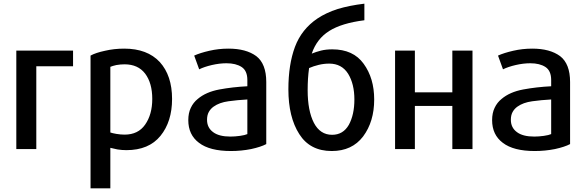

<svg xmlns="http://www.w3.org/2000/svg" viewBox="-20 -816 3208 1051"><path d="M379.9 -453.1Q379.9 -474.6 379.9 -539.1Q302.7 -539.1 69.3 -539.1Q69.3 -404.3 69.3 0Q96.7 0 178.7 0Q178.7 -113.3 178.7 -453.1Q229.5 -453.1 379.9 -453.1Z M921.9 -274.4Q921.9 -402.3 854.5 -476.6Q786.1 -549.8 660.2 -549.8Q604.5 -549.8 554.7 -538.1Q503.9 -527.3 475.6 -511.7Q475.6 -269.5 475.6 214.8Q502.9 214.8 584 214.8Q584 159.2 584 -6.8Q597.7 -2.9 623 2Q647.5 5.9 671.9 5.9Q794.9 5.9 858.4 -72.3Q921.9 -150.4 921.9 -274.4ZM813.5 -274.4Q813.5 -189.5 774.4 -133.8Q736.3 -79.1 662.1 -79.1Q640.6 -79.1 617.2 -83Q594.7 -86.9 584 -90.8Q584 -210.9 584 -450.2Q595.7 -455.1 617.2 -460Q639.6 -463.9 662.1 -463.9Q735.4 -463.9 774.4 -413.1Q813.5 -361.3 813.5 -274.4Z M1437.5 -27.3Q1437.5 -112.3 1437.5 -367.2Q1437.5 -466.8 1382.8 -508.8Q1327.1 -549.8 1230.5 -549.8Q1176.8 -549.8 1126 -538.1Q1075.2 -526.4 1043 -511.7Q1051.8 -487.3 1070.3 -436.5Q1097.7 -450.2 1139.6 -460Q1181.6 -469.7 1219.7 -469.7Q1271.5 -469.7 1302.7 -449.2Q1334 -428.7 1334 -377.9Q1334 -366.2 1334 -343.8Q1253.9 -339.8 1180.7 -326.2Q1107.4 -312.5 1062.5 -274.4Q1038.1 -254.9 1024.4 -225.6Q1010.7 -197.3 1010.7 -158.2Q1010.7 -78.1 1069.3 -34.2Q1127.9 10.7 1244.1 10.7Q1300.8 10.7 1354.5 0Q1408.2 -11.7 1437.5 -27.3ZM1334 -82Q1321.3 -76.2 1293.9 -72.3Q1266.6 -68.4 1241.2 -68.4Q1178.7 -68.4 1146.5 -92.8Q1113.3 -117.2 1113.3 -160.2Q1113.3 -185.5 1123 -203.1Q1132.8 -220.7 1149.4 -232.4Q1180.7 -254.9 1230.5 -261.7Q1280.3 -268.6 1334 -271.5Q1334 -208 1334 -82Z M2028.3 -271.5Q2028.3 -387.7 1970.7 -466.8Q1914.1 -545.9 1798.8 -545.9Q1764.6 -545.9 1737.3 -539.1Q1710 -532.2 1686.5 -522.5Q1713.9 -603.5 1782.2 -646.5Q1850.6 -689.5 1974.6 -705.1Q1974.6 -735.4 1974.6 -795.9Q1892.6 -786.1 1828.1 -766.6Q1764.6 -746.1 1717.8 -714.8Q1630.9 -656.2 1594.7 -559.6Q1558.6 -462.9 1558.6 -327.1Q1558.6 -174.8 1618.2 -82Q1676.8 10.7 1795.9 10.7Q1907.2 10.7 1967.8 -69.3Q2028.3 -150.4 2028.3 -271.5ZM1919.9 -271.5Q1919.9 -188.5 1889.6 -132.8Q1858.4 -78.1 1797.9 -78.1Q1732.4 -78.1 1698.2 -143.6Q1664.1 -210 1664.1 -322.3Q1664.1 -355.5 1666 -385.7Q1668 -416 1671.9 -443.4Q1696.3 -454.1 1724.6 -460.9Q1752.9 -467.8 1782.2 -467.8Q1850.6 -467.8 1885.7 -412.1Q1919.9 -356.4 1919.9 -271.5Z M2566.4 0Q2566.4 -134.8 2566.4 -539.1Q2539.1 -539.1 2456.1 -539.1Q2456.1 -482.4 2456.1 -310.5Q2405.3 -310.5 2251 -310.5Q2251 -368.2 2251 -539.1Q2223.6 -539.1 2142.6 -539.1Q2142.6 -404.3 2142.6 0Q2169.9 0 2251 0Q2251 -58.6 2251 -236.3Q2302.7 -236.3 2456.1 -236.3Q2456.1 -176.8 2456.1 0Q2483.4 0 2566.4 0Z M3100.6 -27.3Q3100.6 -112.3 3100.6 -367.2Q3100.6 -466.8 3045.9 -508.8Q2990.2 -549.8 2893.6 -549.8Q2839.8 -549.8 2789.1 -538.1Q2738.3 -526.4 2706.1 -511.7Q2714.8 -487.3 2733.4 -436.5Q2760.7 -450.2 2802.7 -460Q2844.7 -469.7 2882.8 -469.7Q2934.6 -469.7 2965.8 -449.2Q2997.1 -428.7 2997.1 -377.9Q2997.1 -366.2 2997.1 -343.8Q2917 -339.8 2843.8 -326.2Q2770.5 -312.5 2725.6 -274.4Q2701.2 -254.9 2687.5 -225.6Q2673.8 -197.3 2673.8 -158.2Q2673.8 -78.1 2732.4 -34.2Q2791 10.7 2907.2 10.7Q2963.9 10.7 3017.6 0Q3071.3 -11.7 3100.6 -27.3ZM2997.1 -82Q2984.4 -76.2 2957 -72.3Q2929.7 -68.4 2904.3 -68.4Q2841.8 -68.4 2809.6 -92.8Q2776.4 -117.2 2776.4 -160.2Q2776.4 -185.5 2786.1 -203.1Q2795.9 -220.7 2812.5 -232.4Q2843.8 -254.9 2893.6 -261.7Q2943.4 -268.6 2997.1 -271.5Q2997.1 -208 2997.1 -82Z"/></svg>

Font: DaxlinePro-Medium
Style: Medium
Weight: 400
Designer: Hans Reichel
Version: Version 7.502; 2006